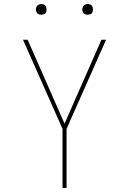

<svg xmlns="http://www.w3.org/2000/svg" viewBox="-20 -932 640 952"><path d="M290 0V-293L94 -735H117L300 -319L483 -735H506L310 -293V0ZM415 -859Q410 -859 404.5 -860.5Q399 -862 395.5 -865.5Q392 -869 390 -874.5Q388 -880 388 -885Q388 -890 390 -895.5Q392 -901 395.5 -904.5Q399 -908 404.5 -910Q410 -912 415 -912Q420 -912 425.5 -910Q431 -908 434.5 -904.5Q438 -901 439.5 -895.5Q441 -890 441 -885Q441 -880 439.5 -874.5Q438 -869 434.5 -865.5Q431 -862 425.5 -860.5Q420 -859 415 -859ZM185 -859Q180 -859 174.5 -860.5Q169 -862 165.5 -865.5Q162 -869 160 -874.5Q158 -880 158 -885Q158 -890 160 -895.5Q162 -901 165.5 -904.5Q169 -908 174.5 -910Q180 -912 185 -912Q190 -912 195.5 -910Q201 -908 204.5 -904.5Q208 -901 209.5 -895.5Q211 -890 211 -885Q211 -880 209.5 -874.5Q208 -869 204.5 -865.5Q201 -862 195.5 -860.5Q190 -859 185 -859Z"/></svg>

Font: Iosevka Aile Thin
Style: Regular
Weight: 100
Designer: Belleve Invis
Foundry: Belleve Invis
Version: Version 31.1.0; ttfautohint (v1.8.4)